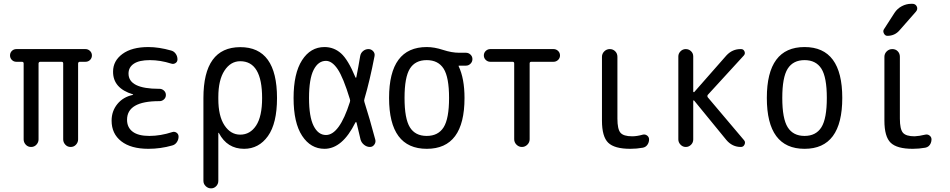

<svg xmlns="http://www.w3.org/2000/svg" viewBox="-20 -780 5040 1019"><path d="M66.4 -452.1Q52.7 -452.1 43 -461.9Q33.2 -471.7 33.2 -485.8Q33.2 -500 43 -509.8Q52.7 -519.5 67.4 -519.5H433.6Q447.3 -519.5 457.5 -509.8Q467.8 -500 467.8 -485.8Q467.8 -471.7 458 -461.9Q448.2 -452.1 433.6 -452.1H404.3Q395.5 -452.1 394.5 -443.4V-40Q394.5 -24.4 383.3 -12.2Q372.1 0 355 0Q337.9 0 326.7 -12.2Q315.4 -24.4 315.4 -40V-443.4Q315.4 -452.1 306.6 -452.1H194.3Q185.5 -452.1 184.6 -443.4V-40Q184.6 -24.4 173.3 -12.2Q162.1 0 145 0Q127.9 0 116.7 -12.2Q105.5 -24.4 105.5 -40V-443.4Q105.5 -452.1 95.7 -452.1Z M685.5 -276.4Q686.5 -276.4 686.5 -278.3Q686.5 -279.3 685.5 -279.3Q579.1 -311.5 580.1 -400.4Q580.1 -457 629.9 -493.7Q679.7 -530.3 767.6 -530.3Q823.2 -530.3 888.7 -511.7Q903.3 -507.8 912.6 -494.6Q921.9 -481.4 921.9 -464.8Q921.9 -452.1 911.6 -445.3Q901.4 -438.5 888.7 -442.4Q831.1 -460.9 775.4 -460.9Q718.8 -460.9 690.4 -441.9Q662.1 -422.9 662.1 -389.6Q662.1 -308.6 824.2 -308.6H827.1Q839.8 -308.6 850.1 -299.3Q860.4 -290 860.4 -275.9Q860.4 -261.7 850.1 -252.4Q839.8 -243.2 827.1 -243.2H824.2Q654.3 -243.2 654.3 -144.5Q654.3 -103.5 684.1 -81.1Q713.9 -58.6 772.5 -58.6Q832 -58.6 894.5 -79.1Q906.2 -83 917 -75.7Q927.7 -68.4 927.7 -54.7Q927.7 -39.1 918.5 -25.4Q909.2 -11.7 893.6 -7.8Q832 9.8 767.6 9.8Q674.8 9.8 623.5 -30.3Q572.3 -70.3 572.3 -139.6Q572.3 -190.4 603 -228Q633.8 -265.6 685.5 -276.4Z M1138.7 -264.6V-254.9Q1138.7 -164.1 1171.4 -114.7Q1204.1 -65.4 1254.9 -65.4Q1307.6 -65.4 1339.4 -113.8Q1371.1 -162.1 1371.1 -259.8Q1371.1 -455.1 1254.9 -455.1Q1204.1 -455.1 1171.4 -405.3Q1138.7 -355.5 1138.7 -264.6ZM1059.6 179.7V-259.8Q1059.6 -529.3 1254.9 -529.8Q1450.2 -530.3 1450.2 -259.8Q1450.2 -125 1401.9 -57.6Q1353.5 9.8 1275.4 9.8Q1185.5 9.8 1141.6 -74.2Q1141.6 -75.2 1139.6 -75.2Q1138.7 -75.2 1138.7 -74.2V179.7Q1138.7 196.3 1127.4 208Q1116.2 219.7 1100.1 219.7Q1084 219.7 1071.8 208Q1059.6 196.3 1059.6 179.7Z M1710 -457Q1668.9 -457 1644.5 -409.2Q1620.1 -361.3 1620.1 -259.8Q1620.1 -160.2 1644.5 -111.8Q1668.9 -63.5 1710 -63.5Q1781.2 -63.5 1836.9 -238.3Q1839.8 -246.1 1836.9 -253.9Q1801.8 -369.1 1772 -413.1Q1742.2 -457 1710 -457ZM1702.1 9.8Q1628.9 9.8 1583.5 -59.1Q1538.1 -127.9 1538.1 -259.8Q1538.1 -390.6 1583 -460.4Q1627.9 -530.3 1702.1 -530.3Q1752 -530.3 1789.6 -497.1Q1827.1 -463.9 1866.2 -370.1Q1869.1 -364.3 1871.1 -370.1Q1881.8 -422.9 1891.6 -482.4Q1894.5 -499 1907.2 -509.3Q1919.9 -519.5 1935.5 -519.5Q1950.2 -519.5 1960.4 -508.3Q1970.7 -497.1 1967.8 -482.4Q1942.4 -350.6 1914.1 -254.9Q1911.1 -246.1 1914.1 -238.3Q1941.4 -153.3 1971.7 -39.1Q1975.6 -25.4 1966.8 -12.7Q1958 0 1943.4 0Q1926.8 0 1912.6 -11.2Q1898.4 -22.5 1893.6 -39.1Q1891.6 -46.9 1883.8 -80.6Q1876 -114.3 1872.1 -129.9Q1871.1 -131.8 1869.1 -131.8Q1867.2 -131.8 1866.2 -129.9Q1796.9 9.8 1702.1 9.8Z M2334.5 -415.5Q2305.7 -460.9 2244.6 -460.9Q2183.6 -460.9 2155.3 -415.5Q2127 -370.1 2127 -260.3Q2127 -150.4 2155.3 -104.5Q2183.6 -58.6 2244.6 -58.6Q2305.7 -58.6 2334.5 -104.5Q2363.3 -150.4 2363.3 -260.3Q2363.3 -370.1 2334.5 -415.5ZM2245.1 -530.3Q2285.2 -530.3 2331.5 -515.1Q2377.9 -500 2417 -500H2453.1Q2466.8 -500 2477.1 -490.2Q2487.3 -480.5 2487.3 -466.3Q2487.3 -452.1 2477.1 -441.9Q2466.8 -431.6 2453.1 -431.6H2415Q2414.1 -431.6 2414.1 -430.7V-428.7Q2445.3 -363.3 2445.3 -259.8Q2445.3 9.8 2245.1 9.8Q2044.9 9.8 2044.9 -260.3Q2044.9 -530.3 2245.1 -530.3Z M2582 -452.1Q2568.4 -452.1 2558.1 -461.9Q2547.9 -471.7 2547.9 -485.8Q2547.9 -500 2558.1 -509.8Q2568.4 -519.5 2582 -519.5H2918Q2931.6 -519.5 2941.9 -509.8Q2952.1 -500 2952.1 -485.8Q2952.1 -471.7 2941.9 -461.9Q2931.6 -452.1 2918 -452.1H2799.8Q2791 -452.1 2791 -443.4V-41Q2791 -24.4 2778.8 -12.2Q2766.6 0 2750 0Q2733.4 0 2721.2 -12.2Q2709 -24.4 2709 -41V-443.4Q2709 -452.1 2700.2 -452.1Z M3325.2 9.8Q3241.2 9.8 3208 -22.5Q3174.8 -54.7 3174.8 -139.6V-478.5Q3174.8 -495.1 3187 -507.3Q3199.2 -519.5 3216.3 -519.5Q3233.4 -519.5 3245.1 -507.8Q3256.8 -496.1 3256.8 -478.5V-150.4Q3256.8 -94.7 3272.9 -75.7Q3289.1 -56.6 3335 -56.6Q3360.4 -56.6 3391.6 -65.4Q3404.3 -68.4 3414.6 -60.5Q3424.8 -52.7 3424.8 -40Q3424.8 -24.4 3416 -11.7Q3407.2 1 3391.6 3.9Q3359.4 9.8 3325.2 9.8Z M3580.1 -40V-480.5Q3580.1 -496.1 3591.8 -507.8Q3603.5 -519.5 3619.6 -519.5Q3635.7 -519.5 3647.5 -508.3Q3659.2 -497.1 3659.2 -480.5V-293.9Q3659.2 -292 3661.6 -291Q3664.1 -290 3665 -292L3835 -485.4Q3867.2 -520.5 3913.1 -519.5Q3925.8 -519.5 3931.2 -507.3Q3936.5 -495.1 3927.7 -485.4L3736.3 -276.4Q3732.4 -270.5 3736.3 -263.7L3928.7 -36.1Q3937.5 -26.4 3931.6 -13.2Q3925.8 0 3912.1 0Q3866.2 0 3835 -37.1L3664.1 -246.1Q3662.1 -248 3660.6 -247.1Q3659.2 -246.1 3659.2 -244.1V-40Q3659.2 -23.4 3647.5 -11.7Q3635.7 0 3619.6 0Q3603.5 0 3591.8 -12.2Q3580.1 -24.4 3580.1 -40Z M4339.4 -415.5Q4310.5 -460.9 4250 -460.9Q4189.5 -460.9 4160.6 -415.5Q4131.8 -370.1 4131.8 -260.3Q4131.8 -150.4 4160.6 -104.5Q4189.5 -58.6 4250 -58.6Q4310.5 -58.6 4339.4 -104.5Q4368.2 -150.4 4368.2 -260.3Q4368.2 -370.1 4339.4 -415.5ZM4450.2 -260.3Q4450.2 9.8 4250 9.8Q4049.8 9.8 4049.8 -260.3Q4049.8 -530.3 4250 -530.3Q4450.2 -530.3 4450.2 -260.3Z M4890.6 -65.4Q4903.3 -68.4 4913.6 -60.5Q4923.8 -52.7 4923.8 -40Q4923.8 -30.3 4919.9 -20.5Q4916 -10.7 4908.7 -4.4Q4901.4 2 4890.6 3.9Q4857.4 9.8 4824.2 9.8Q4740.2 9.8 4707 -22.5Q4673.8 -54.7 4673.8 -139.6V-478.5Q4673.8 -495.1 4686 -507.3Q4698.2 -519.5 4715.8 -519.5Q4733.4 -519.5 4744.6 -507.8Q4755.9 -496.1 4755.9 -478.5V-150.4Q4755.9 -94.7 4772 -75.7Q4788.1 -56.6 4834 -56.6Q4858.4 -57.6 4890.6 -65.4ZM4689.5 -589.8Q4677.7 -589.8 4671.4 -602.1Q4665 -614.3 4670.9 -624L4727.5 -711.9Q4742.2 -734.4 4766.1 -747.1Q4790 -759.8 4816.4 -759.8H4822.3Q4838.9 -759.8 4845.7 -745.6Q4852.5 -731.4 4840.8 -717.8L4754.9 -620.1Q4729.5 -589.8 4689.5 -589.8Z"/></svg>

Font: Rounded Mgen+ 2m regular
Style: Regular
Weight: 400
Designer: [Source Han Sans]
Ryoko NISHIZUKA  (kana & ideographs); Paul D. Hunt (Latin, Greek & Cyrillic); Wenlong ZHANG  (bopomofo
Version: Version 1.059.20150602